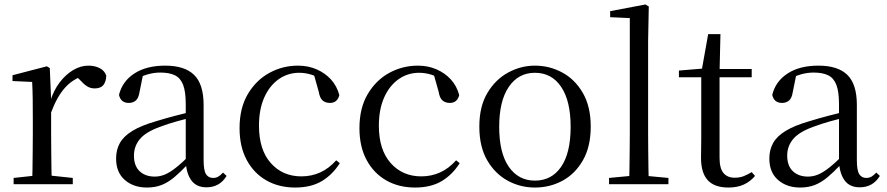

<svg xmlns="http://www.w3.org/2000/svg" viewBox="-20 -825 3971 860"><path d="M41 0V-28L152 -40H193L306 -28V0ZM124 0Q125 -24 125.5 -65Q126 -106 126.5 -150.5Q127 -195 127 -229V-289Q127 -341 126.5 -381Q126 -421 124 -458L36 -462V-488L190 -528L203 -520L209 -379V-378V-229Q209 -195 209.5 -150.5Q210 -106 210.5 -65Q211 -24 212 0ZM208 -319 187 -371H205Q220 -420 247 -455.5Q274 -491 307.5 -511Q341 -531 376 -531Q405 -531 427 -519.5Q449 -508 456 -486Q455 -459 443 -444Q431 -429 404 -429Q385 -429 370 -438.5Q355 -448 338 -467L315 -489L360 -487Q308 -473 271.5 -432.5Q235 -392 208 -319Z M638 15Q578 15 539 -19Q500 -53 500 -115Q500 -154 517 -184.5Q534 -215 573.5 -239Q613 -263 679 -282Q721 -295 767 -307Q813 -319 853 -328V-303Q813 -293 772 -281.5Q731 -270 697 -257Q633 -234 606.5 -202Q580 -170 580 -128Q580 -82 605.5 -58Q631 -34 673 -34Q696 -34 718 -43Q740 -52 768 -74Q796 -96 834 -134L843 -87H819Q788 -54 760.5 -31Q733 -8 704 3.5Q675 15 638 15ZM905 14Q860 14 837.5 -16.5Q815 -47 812 -100V-103V-359Q812 -415 800 -445.5Q788 -476 763 -488Q738 -500 698 -500Q669 -500 640 -491.5Q611 -483 578 -465L621 -492L605 -413Q601 -386 588.5 -375Q576 -364 557 -364Q521 -364 513 -400Q528 -461 582 -496Q636 -531 720 -531Q807 -531 849.5 -489.5Q892 -448 892 -355V-108Q892 -61 903 -44.5Q914 -28 934 -28Q947 -28 957 -33.5Q967 -39 979 -52L995 -37Q979 -11 956.5 1.5Q934 14 905 14Z M1302 15Q1229 15 1173 -17Q1117 -49 1085 -108.5Q1053 -168 1053 -251Q1053 -341 1090 -403.5Q1127 -466 1186.5 -498.5Q1246 -531 1315 -531Q1360 -531 1398 -514.5Q1436 -498 1462.5 -469Q1489 -440 1500 -399Q1491 -364 1458 -364Q1437 -364 1424.5 -375.5Q1412 -387 1408 -413L1383 -502L1433 -462Q1402 -482 1375 -490.5Q1348 -499 1320 -499Q1269 -499 1228 -470Q1187 -441 1163.5 -388Q1140 -335 1140 -262Q1140 -154 1193 -94.5Q1246 -35 1330 -35Q1375 -35 1414 -52.5Q1453 -70 1486 -107L1502 -94Q1469 -42 1421 -13.5Q1373 15 1302 15Z M1839 15Q1766 15 1710 -17Q1654 -49 1622 -108.5Q1590 -168 1590 -251Q1590 -341 1627 -403.5Q1664 -466 1723.5 -498.5Q1783 -531 1852 -531Q1897 -531 1935 -514.5Q1973 -498 1999.5 -469Q2026 -440 2037 -399Q2028 -364 1995 -364Q1974 -364 1961.5 -375.5Q1949 -387 1945 -413L1920 -502L1970 -462Q1939 -482 1912 -490.5Q1885 -499 1857 -499Q1806 -499 1765 -470Q1724 -441 1700.5 -388Q1677 -335 1677 -262Q1677 -154 1730 -94.5Q1783 -35 1867 -35Q1912 -35 1951 -52.5Q1990 -70 2023 -107L2039 -94Q2006 -42 1958 -13.5Q1910 15 1839 15Z M2376 15Q2310 15 2253.5 -16Q2197 -47 2162 -107.5Q2127 -168 2127 -258Q2127 -348 2163 -408.5Q2199 -469 2256 -500Q2313 -531 2376 -531Q2441 -531 2498 -500.5Q2555 -470 2590.5 -409Q2626 -348 2626 -258Q2626 -168 2591 -107Q2556 -46 2499.5 -15.5Q2443 15 2376 15ZM2376 -16Q2451 -16 2493.5 -78Q2536 -140 2536 -257Q2536 -373 2493.5 -436Q2451 -499 2376 -499Q2302 -499 2259 -436Q2216 -373 2216 -257Q2216 -140 2259 -78Q2302 -16 2376 -16Z M2708 0V-28L2824 -39H2856L2974 -28V0ZM2798 0Q2799 -31 2799.5 -70.5Q2800 -110 2800.5 -151.5Q2801 -193 2801 -229V-744L2713 -748V-775L2871 -805L2886 -796L2883 -641V-229Q2883 -193 2883.5 -151.5Q2884 -110 2884.5 -70.5Q2885 -31 2886 0Z M3162 -479V-516H3347V-479ZM3243 15Q3180 15 3150 -18Q3120 -51 3120 -118Q3120 -142 3120.5 -161Q3121 -180 3121 -207V-479H3021V-509L3142 -519L3122 -504L3152 -672H3207L3203 -501V-489V-118Q3203 -71 3220.5 -50Q3238 -29 3271 -29Q3293 -29 3310 -35.5Q3327 -42 3347 -54L3362 -37Q3341 -12 3312 1.5Q3283 15 3243 15Z M3564 15Q3504 15 3465 -19Q3426 -53 3426 -115Q3426 -154 3443 -184.5Q3460 -215 3499.5 -239Q3539 -263 3605 -282Q3647 -295 3693 -307Q3739 -319 3779 -328V-303Q3739 -293 3698 -281.5Q3657 -270 3623 -257Q3559 -234 3532.5 -202Q3506 -170 3506 -128Q3506 -82 3531.5 -58Q3557 -34 3599 -34Q3622 -34 3644 -43Q3666 -52 3694 -74Q3722 -96 3760 -134L3769 -87H3745Q3714 -54 3686.5 -31Q3659 -8 3630 3.5Q3601 15 3564 15ZM3831 14Q3786 14 3763.5 -16.5Q3741 -47 3738 -100V-103V-359Q3738 -415 3726 -445.5Q3714 -476 3689 -488Q3664 -500 3624 -500Q3595 -500 3566 -491.5Q3537 -483 3504 -465L3547 -492L3531 -413Q3527 -386 3514.5 -375Q3502 -364 3483 -364Q3447 -364 3439 -400Q3454 -461 3508 -496Q3562 -531 3646 -531Q3733 -531 3775.5 -489.5Q3818 -448 3818 -355V-108Q3818 -61 3829 -44.5Q3840 -28 3860 -28Q3873 -28 3883 -33.5Q3893 -39 3905 -52L3921 -37Q3905 -11 3882.5 1.5Q3860 14 3831 14Z"/></svg>

Font: Noto Serif SC
Style: Regular
Weight: 400
Designer: Ryoko NISHIZUKA 西塚涼子 (kana & ideographs); Frank Grießhammer (Latin, Greek & Cyrillic); Wenlong ZHANG 张文龙 (bopomofo); San
Foundry: Adobe
Version: Version 2.002-H1;hotconv 1.1.0;makeotfexe 2.6.0